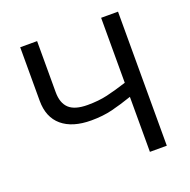

<svg xmlns="http://www.w3.org/2000/svg" viewBox="-127 -837 951 961"><g transform="rotate(-20 349.0 -357.0)"><path d="M601 0H511V-293Q453 -273 402.5 -260.5Q352 -248 290 -248Q190 -248 135 -294.5Q80 -341 80 -429V-714H170V-442Q170 -384 200.5 -355.5Q231 -327 299 -327Q358 -327 405 -338Q452 -349 511 -368V-714H601Z"/></g></svg>

Font: Noto IKEA Latin
Style: Regular
Weight: 400
Designer: Monotype Design Team
Foundry: Monotype Imaging Inc.
Version: Version 1.0